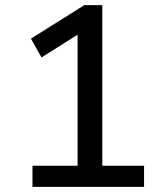

<svg xmlns="http://www.w3.org/2000/svg" viewBox="-20 -725 640 745"><path d="M106 0V-82H281V-625L331 -622L141 -502L100 -575L307 -705H377V-82H539V0Z"/></svg>

Font: Nunito Sans 10pt Medium
Style: Regular
Weight: 500
Designer: Vernon Adams
Foundry: Vernon Adams
Version: Version 3.101;gftools[0.9.27]